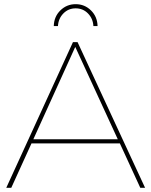

<svg xmlns="http://www.w3.org/2000/svg" viewBox="-20 -901 726 921"><path d="M555 -213H131L34 0H10L330 -699H352L676 0H653ZM545 -233 341 -676 140 -233ZM238 -776Q239 -821 269.5 -851Q300 -881 343 -881Q386 -881 416.5 -851Q447 -821 448 -776H428Q426 -812 402 -836.5Q378 -861 343 -861Q308 -861 284 -836.5Q260 -812 258 -776Z"/></svg>

Font: Montserrat-Arabic Thin
Style: Regular
Weight: 250
Designer: Mohamed Gaber
Foundry: Kief Type Foundry
Version: Version 5.008